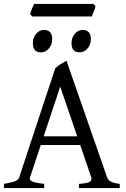

<svg xmlns="http://www.w3.org/2000/svg" viewBox="-20 -950 635 970"><path d="M370.1 -261.2 284.2 -512.2 200.7 -261.2ZM186 -217.3 131.8 -54.2Q127 -39.1 145 -32.2Q163.1 -25.4 203.1 -21V0H0V-21Q33.2 -26.9 52.7 -33.2Q72.3 -39.6 77.1 -54.2L258.8 -604Q270 -616.2 286.6 -626.2Q303.2 -636.2 315.9 -643.1L521 -54.2Q523.4 -47.4 527.8 -42Q532.2 -36.6 539.6 -32.7Q546.9 -28.8 558.1 -25.9Q569.3 -22.9 585 -21V0H378.9V-21Q417 -23.4 431.6 -30.8Q446.3 -38.1 440.9 -54.2L385.3 -217.3ZM439 -752.4Q439 -738.8 434.6 -726.6Q430.2 -714.4 422.6 -705.3Q415 -696.3 404.8 -690.9Q394.5 -685.5 382.3 -685.5Q360.4 -685.5 350.8 -697.8Q341.3 -710 341.3 -732.4Q341.3 -746.1 345.7 -758.3Q350.1 -770.5 357.9 -779.5Q365.7 -788.6 375.7 -793.7Q385.7 -798.8 397.5 -798.8Q439 -798.8 439 -752.4ZM243.7 -752.4Q243.7 -738.8 239.3 -726.6Q234.9 -714.4 227.3 -705.3Q219.7 -696.3 209.5 -690.9Q199.2 -685.5 187 -685.5Q165 -685.5 155.5 -697.8Q146 -710 146 -732.4Q146 -746.1 150.4 -758.3Q154.8 -770.5 162.6 -779.5Q170.4 -788.6 180.4 -793.7Q190.4 -798.8 202.1 -798.8Q243.7 -798.8 243.7 -752.4ZM462.4 -918.5Q461.4 -913.1 459 -906Q456.5 -898.9 453.6 -891.8Q450.7 -884.8 448 -877.9Q445.3 -871.1 443.4 -866.7H143.1L132.3 -878.9Q133.3 -884.3 135.7 -891.1Q138.2 -897.9 141.1 -905Q144 -912.1 147 -918.7Q149.9 -925.3 152.3 -930.2H451.7Z"/></svg>

Font: Gentium Unicode
Style: Regular
Weight: 400
Version: Version 1.009